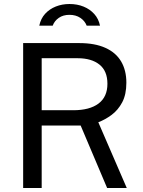

<svg xmlns="http://www.w3.org/2000/svg" viewBox="-20 -938 716 958"><path d="M95.5 0V-723H375.5Q453.5 -723 506 -699.2Q558.5 -675.5 584.5 -631.2Q610.5 -587 610.5 -525.5Q610.5 -466.5 589.8 -427.5Q569 -388.5 537 -364.8Q505 -341 470.5 -328L612.5 0H514.5L382.5 -311.5H188V0ZM188 -388H345.5Q427 -388 471.5 -421.2Q516 -454.5 516 -520Q516 -584 476.2 -615.8Q436.5 -647.5 367.5 -647.5H188ZM176 -810Q183.5 -845.5 205.2 -869.2Q227 -893 258.5 -905.5Q290 -918 326.5 -918Q365.5 -918 397.2 -905Q429 -892 450.5 -868Q472 -844 479 -810H412.5Q403.5 -833.5 381 -848.8Q358.5 -864 326.5 -864Q295 -864 273.2 -848.8Q251.5 -833.5 243 -810Z"/></svg>

Font: Public Sans Thin
Style: Regular
Weight: 400
Version: Version 2.001